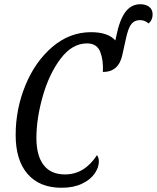

<svg xmlns="http://www.w3.org/2000/svg" viewBox="-20 -877 741 907"><path d="M54 -239Q54 -362 100 -474Q146 -586 227.5 -655.5Q309 -725 410 -725Q490 -725 525 -686L529 -705Q545 -784 572.5 -820.5Q600 -857 643 -857Q669 -857 685 -844.5Q701 -832 701 -809Q701 -782 682 -766Q664 -782 641 -782Q616 -782 601 -764Q586 -746 575 -695L558 -618Q541 -537 466 -537Q469 -592 453.5 -632Q438 -672 391 -672Q321 -672 266.5 -600Q212 -528 182 -422.5Q152 -317 152 -225Q152 -142 186 -97.5Q220 -53 287 -53Q379 -53 438 -144Q447 -133 447 -114Q447 -86 427 -57Q407 -28 367 -9Q327 10 271 10Q167 10 110.5 -55Q54 -120 54 -239Z"/></svg>

Font: Noto Serif Cond
Style: Italic
Weight: 400
Width: 3
Italic angle: -12°
Designer: Monotype Design Team
Foundry: Monotype Imaging Inc.
Version: Version 1.001